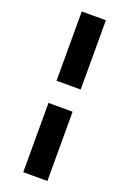

<svg xmlns="http://www.w3.org/2000/svg" viewBox="-170 -830 675 1016"><g transform="rotate(20 167.0 -322.5)"><path d="M240 -775V-385H104V-775ZM240 -260V130H104V-260Z"/></g></svg>

Font: Raleway-v4020 ExtraBold
Style: Italic
Weight: 800
Italic angle: -12°
Designer: Matt McInerney, Pablo Impallari, Rodrigo Fuenzalida
Foundry: Matt McInerney, Pablo Impallari, Rodrigo Fuenzalida
Version: Version 4.020;PS 004.020;hotconv 1.0.88;makeotf.lib2.5.64775